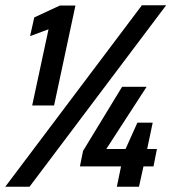

<svg xmlns="http://www.w3.org/2000/svg" viewBox="-38 -708 651 728"><path d="M84 -308 146 -597 76 -571 92 -642 189 -687H248L167 -308ZM-18 0 500 -688H592L74 0ZM405 0 421 -77H265L277 -136L425 -379H518L365 -143H438L483 -243H541L520 -143H557L544 -77H506L489 0Z"/></svg>

Font: Saira Semi Condensed SemiBold
Style: Italic
Weight: 600
Width: 4
Italic angle: -12°
Designer: Hector Gatti with collaboration of the Omnibus-Type team
Foundry: Omnibus-Type
Version: Version 1.001; ttfautohint (v1.8)